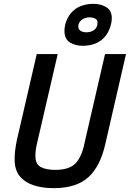

<svg xmlns="http://www.w3.org/2000/svg" viewBox="-20 -967 675 998"><path d="M411 -729Q370 -729 342.5 -747Q315 -765 315 -806Q315 -839 330.5 -870.5Q346 -902 373 -921Q412 -947 465 -947Q505 -947 533 -929.5Q561 -912 561 -873Q561 -843 546.5 -810Q532 -777 505 -757Q466 -729 411 -729ZM428 -799Q450 -799 466 -809Q482 -819 486 -838L487 -849Q487 -865 473.5 -871Q460 -877 447 -877Q422 -877 404.5 -863.5Q387 -850 387 -830Q387 -801 428 -799ZM258 11Q200 11 154.5 -4Q109 -19 82.5 -51.5Q56 -84 56 -138Q56 -185 68 -240L171 -686H280L173 -224Q164 -189 164 -155Q164 -114 191.5 -99Q219 -84 267 -84Q340 -84 372.5 -118Q405 -152 419 -222L526 -686H635L528 -221Q502 -103 439.5 -46Q377 11 258 11Z"/></svg>

Font: Storia Sans SemiBold
Style: Italic
Weight: 600
Italic angle: -13°
Designer: Campivisivi
Foundry: Accademia di Belle Arti di Urbino and students of MA course of Visual design
Version: Version 60.001;May 25, 2020;FontCreator 12.0.0.2522 64-bit